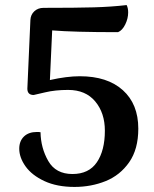

<svg xmlns="http://www.w3.org/2000/svg" viewBox="-20 -726 608 758"><path d="M56 -139Q56 -169 74.5 -187Q93 -205 126 -205Q135 -205 140 -204Q141 -142 170.5 -90.5Q200 -39 266 -39Q331 -39 362.5 -85.5Q394 -132 394 -210Q394 -280 356 -325.5Q318 -371 249 -371Q198 -371 158.5 -361.5Q119 -352 113 -351Q88 -351 88 -376L100 -647Q101 -668 115.5 -681.5Q130 -695 152 -695Q281 -695 350.5 -697Q420 -699 480 -706Q486 -694 486 -677Q486 -653 474.5 -629.5Q463 -606 446 -599Q271 -599 186 -606L177 -410Q244 -425 295 -425Q404 -425 465 -370Q526 -315 526 -218Q526 -137 490 -85.5Q454 -34 397 -11Q340 12 274 12Q205 12 155.5 -11Q106 -34 81 -69Q56 -104 56 -139Z"/></svg>

Font: Arima Madurai ExtraBold
Style: Regular
Weight: 800
Designer: Joana Correia and Natanael Gama
Foundry: NDISCOVER
Version: Version 1.020